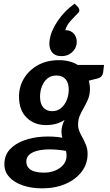

<svg xmlns="http://www.w3.org/2000/svg" viewBox="-20 -850 600 1050"><path d="M210 180Q152 180 105 164Q58 148 31 118.5Q4 89 4 49Q4 0 33 -32Q62 -64 109.5 -81.5Q157 -99 212.5 -102.5Q268 -106 321 -97Q319 -104 317.5 -112Q316 -120 316 -129Q316 -144 320 -160Q324 -176 333 -194Q314 -181 289 -173.5Q264 -166 230 -166Q168 -166 126 -206.5Q84 -247 84 -322Q84 -376 111 -421Q138 -466 187 -493.5Q236 -521 303 -521Q332 -521 358 -514.5Q384 -508 405 -495H549L544 -454Q540 -429 518 -422L466 -409Q468 -399 470 -388Q472 -377 472 -365Q472 -332 461 -306.5Q450 -281 438 -260Q426 -240 416.5 -218Q407 -196 407 -168Q407 -149 414.5 -131Q422 -113 432 -96Q442 -77 450.5 -56Q459 -35 459 -8Q459 46 427 88.5Q395 131 339 155.5Q283 180 210 180ZM221 94Q256 94 283.5 82Q311 70 327.5 49.5Q344 29 344 2Q344 -2 343.5 -8Q343 -14 342 -19.5Q341 -25 340 -25Q292 -33 252.5 -33Q213 -33 184 -25.5Q155 -18 139.5 -3.5Q124 11 124 33Q124 53 134.5 66.5Q145 80 166.5 87Q188 94 221 94ZM266 -242Q294 -242 314.5 -259.5Q335 -277 345.5 -304Q356 -331 356 -360Q356 -397 338.5 -417Q321 -437 289 -437Q259 -437 239.5 -421Q220 -405 209.5 -378.5Q199 -352 199 -321Q199 -283 216.5 -262.5Q234 -242 266 -242ZM388 -830 408 -810Q411 -805 412.5 -801Q414 -797 414 -791Q412 -782 402 -774Q389 -761 367 -737Q345 -713 337 -685Q337 -685 338.5 -685Q340 -685 341 -685Q370 -684 386.5 -662.5Q403 -641 399 -610Q395 -582 372 -562.5Q349 -543 317 -543Q279 -543 262.5 -567Q246 -591 251 -627Q257 -678 294.5 -734Q332 -790 388 -830Z"/></svg>

Font: Aleo
Style: Bold Italic
Weight: 700
Italic angle: -7°
Version: Version 2.001;gftools[0.9.29]